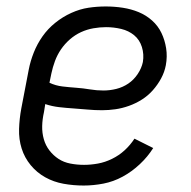

<svg xmlns="http://www.w3.org/2000/svg" viewBox="-20 -562 590 594"><path d="M239 12Q207 12 176.5 6.5Q146 1 120 -13.5Q94 -28 75 -51Q56 -74 47 -102.5Q38 -131 39 -163Q40 -195 46 -227L69 -347Q74 -373 84.5 -399.5Q95 -426 111.5 -449.5Q128 -473 151 -491.5Q174 -510 200.5 -522Q227 -534 253.5 -538Q280 -542 307 -542Q334 -542 360 -538Q386 -534 409 -524.5Q432 -515 450.5 -498.5Q469 -482 479.5 -460Q490 -438 494 -412.5Q498 -387 493 -360Q489 -339 478.5 -319.5Q468 -300 453 -283Q438 -266 419 -254Q400 -242 379 -234.5Q358 -227 337 -224Q316 -221 296 -221Q273 -221 251.5 -223Q230 -225 207.5 -226.5Q185 -228 163 -230.5Q141 -233 120 -240L116 -215Q111 -193 110.5 -172Q110 -151 115.5 -131.5Q121 -112 133 -96.5Q145 -81 161 -70.5Q177 -60 197.5 -56Q218 -52 240 -52Q261 -52 283 -56Q305 -60 326.5 -70.5Q348 -81 365.5 -97Q383 -113 396 -133L454 -104Q437 -77 412.5 -54Q388 -31 359.5 -15.5Q331 0 300 6Q269 12 239 12ZM300 -282Q320 -282 340 -287Q360 -292 377 -303.5Q394 -315 406 -333Q418 -351 422 -370Q426 -394 419 -416.5Q412 -439 395 -453Q378 -467 355 -472.5Q332 -478 308 -478Q289 -478 269 -474.5Q249 -471 230.5 -462.5Q212 -454 196 -440Q180 -426 168.5 -409Q157 -392 150 -373Q143 -354 139 -335L133 -306Q152 -297 173.5 -294.5Q195 -292 216 -290.5Q237 -289 258 -285.5Q279 -282 300 -282Z"/></svg>

Font: Lode
Style: Italic
Weight: 400
Italic angle: -11°
Monospace: yes
Designer: Belleve Invis
Foundry: Belleve Invis
Version: Version 29.2.0; ttfautohint (v1.8.3)